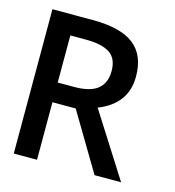

<svg xmlns="http://www.w3.org/2000/svg" viewBox="-80 -554 568 622"><g transform="rotate(15 204.0 -243.0)"><path d="M99 -260H154Q208 -260 233 -280.5Q258 -301 258 -341Q258 -383 231.5 -400.5Q205 -418 151 -418H99ZM99 -194V-1H21V-485H156Q250 -485 294.5 -450.5Q339 -416 339 -344Q339 -252 245 -215L381 -1H292L177 -194Z"/></g></svg>

Font: Shorif Bongobondhu UNICODE
Style: Bold
Weight: 700
Designer: Shorif Uddin Shishir, Shorif art & Design, e-mail : shorifart@gmail.com, facebook : Shorif2001
Foundry: Lipighor Font Foundry
Version: Designed By Shorif Uddin Shishir | Build By Niladri